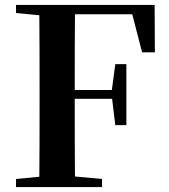

<svg xmlns="http://www.w3.org/2000/svg" viewBox="-20 -761 688 781"><path d="M558 -548H610L609 -741H45V-708L140 -699C141 -597 141 -496 141 -394V-346C141 -243 141 -141 140 -42L45 -33V0H395V-33L285 -43C284 -144 284 -247 284 -359H436L449 -252H494V-500H449L435 -395H284C284 -502 284 -604 285 -703H518Z"/></svg>

Font: Source Han Serif CN
Style: Bold
Weight: 700
Designer: Ryoko NISHIZUKA 西塚涼子 (kana & ideographs); Frank Grießhammer (Latin, Greek & Cyrillic); Wenlong ZHANG 张文龙 (bopomofo); San
Foundry: Adobe
Version: Version 2.003;hotconv 1.1.1;makeotfexe 2.6.0